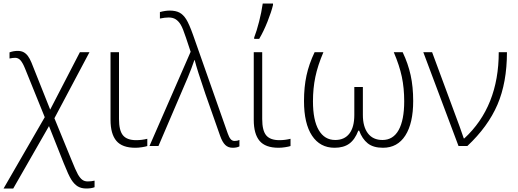

<svg xmlns="http://www.w3.org/2000/svg" viewBox="-30 -826 2928 1086"><path d="M69.8 -538.1Q89.4 -538.1 103 -531Q116.7 -523.9 127.4 -509.8Q138.2 -495.6 147.9 -472.2Q157.7 -448.7 253.9 -206.1L421.9 -530.8H476.1L277.8 -157.2L372.1 73.2Q398.4 138.7 410.6 160.2Q422.9 181.6 435.5 190.9Q448.2 200.2 465.8 200.2Q486.3 200.2 504.9 195.8V232.9Q486.8 240.2 458 240.2Q429.7 240.2 409.9 228.3Q390.1 216.3 373.8 190.7Q357.4 165 330.1 96.2L247.1 -112.8L44.9 240.2H-9.8L223.1 -163.1L111.8 -438Q98.6 -470.7 85.9 -484.9Q73.2 -499 56.2 -499Q42 -499 23.9 -495.1V-529.8Q46.4 -538.1 69.8 -538.1Z M643.1 -530.8V-152.8Q643.1 -87.4 665.8 -60.3Q688.5 -33.2 740.2 -33.2Q772 -33.2 803.2 -41V0Q793.5 3.4 773.4 6.6Q753.4 9.8 735.4 9.8Q661.1 9.8 628.2 -29.3Q595.2 -68.4 595.2 -147.9V-530.8Z M815.4 0 1048.3 -533.2 1021.5 -613.8Q1004.4 -666 992.2 -686.3Q980 -706.5 963.9 -716.8Q947.8 -727.1 924.3 -727.1Q902.8 -727.1 874.5 -721.2V-757.8Q905.3 -766.1 930.2 -766.1Q963.4 -766.1 984.9 -754.9Q1006.3 -743.7 1022.9 -717.5Q1039.6 -691.4 1062.5 -627L1258.3 -70.8Q1265.6 -49.8 1274.4 -39.3Q1283.2 -28.8 1297.4 -28.8Q1312.5 -28.8 1324.2 -34.2V2Q1309.6 9.8 1286.1 9.8Q1260.7 9.8 1244.4 -5.9Q1228 -21.5 1215.3 -57.1L1131.3 -295.9Q1084.5 -432.6 1071.3 -485.8H1069.3Q1053.7 -439.5 1032 -387.2Q1010.3 -335 866.2 0Z M1453.1 -530.8V-152.8Q1453.1 -87.4 1475.8 -60.3Q1498.5 -33.2 1550.3 -33.2Q1582 -33.2 1613.3 -41V0Q1603.5 3.4 1583.5 6.6Q1563.5 9.8 1545.4 9.8Q1471.2 9.8 1438.2 -29.3Q1405.3 -68.4 1405.3 -147.9V-530.8ZM1407.7 -613.8Q1421.9 -650.4 1435.5 -703.6Q1449.2 -756.8 1456.1 -806.2H1514.2V-797.9Q1505.4 -760.3 1483.4 -704.6Q1461.4 -648.9 1436 -606H1407.7Z M2136.2 9.8Q2081.1 9.8 2049.8 -15.4Q2018.6 -40.5 2001.5 -86.9H1996.6Q1977.5 -36.6 1945.6 -13.4Q1913.6 9.8 1862.3 9.8Q1780.3 9.8 1734.9 -58.6Q1689.5 -127 1689.5 -254.9Q1689.5 -333.5 1703.6 -398.9Q1717.8 -464.4 1749.5 -530.8H1799.3Q1767.1 -455.6 1753.7 -390.9Q1740.2 -326.2 1740.2 -252.9Q1740.2 -146 1772.9 -90.1Q1805.7 -34.2 1866.2 -34.2Q1918.5 -34.2 1946.3 -70.6Q1974.1 -106.9 1974.1 -175.8V-334H2022.5V-175.8Q2022.5 -109.4 2051 -71.8Q2079.6 -34.2 2133.3 -34.2Q2193.8 -34.2 2225.1 -90.8Q2256.3 -147.5 2256.3 -252.9Q2256.3 -327.6 2242.9 -391.4Q2229.5 -455.1 2197.3 -530.8H2247.6Q2278.3 -466.3 2292.7 -400.6Q2307.1 -335 2307.1 -254.9Q2307.1 -128.9 2262.7 -59.6Q2218.3 9.8 2136.2 9.8Z M2364.3 -530.8H2414.1Q2555.7 -149.4 2569.3 -111.6Q2583 -73.7 2593.3 -43H2596.2Q2791 -223.1 2791 -530.8H2837.4Q2837.4 -358.9 2783.7 -234.1Q2730 -109.4 2613.3 0H2563.5Z"/></svg>

Font: JBL Sans
Style: Light
Weight: 300
Version: Version 1.10